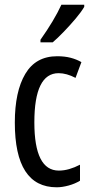

<svg xmlns="http://www.w3.org/2000/svg" viewBox="-20 -786 387 816"><path d="M221 10Q43 10 43 -265Q43 -397 87.5 -472Q132 -547 223 -547Q255 -547 280 -540.5Q305 -534 326 -522L301 -455Q263 -475 229 -475Q126 -475 126 -266Q126 -61 230 -61Q252 -61 274.5 -67.5Q297 -74 320 -86V-18Q299 -5 271.5 2.5Q244 10 221 10ZM338 -757Q326 -736 302 -707.5Q278 -679 251.5 -651.5Q225 -624 204 -606H152V-617Q210 -699 241 -766H338Z"/></svg>

Font: Noto Sans Georgian ExtraCondensed
Style: Regular
Weight: 400
Width: 2
Designer: Monotype Design Team, Akaki Razmadze
Foundry: Google LLC
Version: Version 2.005; ttfautohint (v1.8.4.7-5d5b)